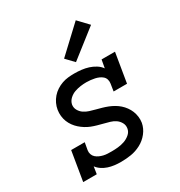

<svg xmlns="http://www.w3.org/2000/svg" viewBox="-182 -896 964 1029"><g transform="rotate(-30 300.0 -381.5)"><path d="M268 8Q248 8 228 5.5Q208 3 190 -3Q172 -9 156 -19.5Q140 -30 129 -45L122 0H38L68 -181H152L144 -136Q142 -123 146 -111Q150 -99 159 -91Q168 -83 179 -78Q190 -73 202.5 -70Q215 -67 228 -66.5Q241 -66 254 -66Q273 -66 292.5 -68Q312 -70 331.5 -76.5Q351 -83 367.5 -97Q384 -111 387 -131Q390 -150 381 -166Q372 -182 357.5 -192Q343 -202 325.5 -207Q308 -212 290.5 -216.5Q273 -221 255 -226Q237 -231 220.5 -237.5Q204 -244 189 -253.5Q174 -263 161 -274.5Q148 -286 137.5 -300.5Q127 -315 120.5 -331.5Q114 -348 112 -366.5Q110 -385 113 -404Q116 -423 124.5 -441Q133 -459 146 -474Q159 -489 176 -500Q193 -511 211.5 -517.5Q230 -524 249 -526Q268 -528 287 -528Q309 -528 331 -525.5Q353 -523 373.5 -516.5Q394 -510 412.5 -498.5Q431 -487 443 -470L452 -520H535L505 -339H422L429 -384Q431 -397 427.5 -409Q424 -421 415 -429Q406 -437 394.5 -442Q383 -447 371 -449.5Q359 -452 346 -453.5Q333 -455 320 -455Q302 -455 283.5 -452.5Q265 -450 246.5 -443.5Q228 -437 213 -423Q198 -409 194 -390Q191 -371 200 -355Q209 -339 223.5 -329Q238 -319 255.5 -313.5Q273 -308 290.5 -303.5Q308 -299 325.5 -294Q343 -289 359.5 -282.5Q376 -276 391.5 -267Q407 -258 420 -246.5Q433 -235 443.5 -220.5Q454 -206 460.5 -190Q467 -174 469.5 -155.5Q472 -137 469 -118Q463 -86 442 -59.5Q421 -33 391.5 -17.5Q362 -2 331 3Q300 8 268 8ZM326 -576 280 -624 437 -771 496 -709Z"/></g></svg>

Font: Iosevka Etoile Oblique
Style: Regular
Weight: 400
Italic angle: -9°
Designer: Belleve Invis
Foundry: Belleve Invis
Version: Version 15.5.2; ttfautohint (v1.8.4)